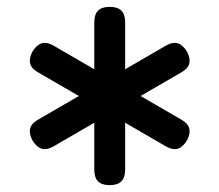

<svg xmlns="http://www.w3.org/2000/svg" viewBox="-20 -610 640 560"><path d="M300 -70Q277 -70 266 -81Q255 -92 255 -115V-252L136 -183Q129 -179 122.5 -177Q116 -175 110 -175Q101 -175 93.5 -180Q86 -185 80 -192.5Q74 -200 70.5 -209.5Q67 -219 67 -227Q67 -238 73 -246Q79 -254 91 -261L210 -330L91 -399Q79 -406 73 -414Q67 -422 67 -433Q67 -441 70.5 -450.5Q74 -460 80 -467.5Q86 -475 93.5 -480Q101 -485 110 -485Q116 -485 122.5 -483Q129 -481 136 -477L255 -408V-545Q255 -568 266 -579Q277 -590 300 -590Q323 -590 334 -579Q345 -568 345 -545V-408L464 -477Q471 -481 477.5 -483Q484 -485 490 -485Q499 -485 506.5 -480Q514 -475 520 -467.5Q526 -460 529.5 -450.5Q533 -441 533 -433Q533 -422 527 -414Q521 -406 509 -399L390 -330L509 -261Q521 -254 527 -246Q533 -238 533 -227Q533 -219 529.5 -209.5Q526 -200 520 -192.5Q514 -185 506.5 -180Q499 -175 490 -175Q484 -175 477.5 -177Q471 -179 464 -183L345 -252V-115Q345 -92 334 -81Q323 -70 300 -70Z"/></svg>

Font: Maple Mono NF CN
Style: Regular
Weight: 400
Monospace: yes
Designer: subframe7536
Version: Version 7.000